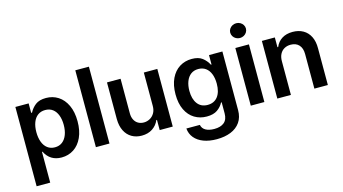

<svg xmlns="http://www.w3.org/2000/svg" viewBox="-99 -1118 3050 1706"><g transform="rotate(-15 1426.0 -265.5)"><path d="M59.6 -530.3H181.6V-443.4H189.5Q209.5 -482.4 244.6 -509.8Q279.8 -537.1 341.8 -537.1Q403.8 -537.1 453.4 -505.4Q502.9 -473.6 531.7 -412.1Q560.5 -350.6 560.5 -264.6Q560.5 -179.2 532.2 -117.2Q503.9 -55.2 454.3 -22.7Q404.8 9.8 341.8 9.8Q236.3 9.8 189.5 -84H184.6V199.2H59.6ZM307.6 -92.8Q347.7 -92.8 376 -114.7Q404.3 -136.7 418.9 -175.8Q433.6 -214.8 433.6 -265.6Q433.6 -315.4 419.2 -354Q404.8 -392.6 376.5 -414.1Q348.1 -435.5 307.6 -435.5Q267.6 -435.5 239.3 -414.6Q210.9 -393.6 196.3 -355.2Q181.6 -316.9 181.6 -265.6Q181.6 -213.9 196.3 -174.8Q210.9 -135.7 239.3 -114.3Q267.6 -92.8 307.6 -92.8Z M783.2 0H658.2V-707H783.2Z M1241.2 -530.3H1365.2V0H1245.1V-93.8H1239.3Q1220.2 -47.9 1179 -20.5Q1137.7 6.8 1080.1 6.8Q1027.8 6.8 987.8 -16.6Q947.8 -40 925.3 -85Q902.8 -129.9 902.3 -192.4V-530.3H1027.3V-211.9Q1027.3 -178.7 1039.8 -153.6Q1052.2 -128.4 1075 -115Q1097.7 -101.6 1127.9 -101.6Q1156.2 -101.6 1182.4 -115.5Q1208.5 -129.4 1224.9 -156.7Q1241.2 -184.1 1241.2 -222.7Z M1477.5 47.9H1601.6Q1607.9 81.5 1638.4 98.9Q1668.9 116.2 1717.8 116.2Q1775.9 116.2 1808.3 89.4Q1840.8 62.5 1840.8 5.9V-95.7H1835Q1816.4 -59.1 1780 -33.4Q1743.7 -7.8 1681.6 -7.8Q1619.6 -7.8 1569.8 -37.8Q1520 -67.9 1491.5 -126.7Q1462.9 -185.5 1462.9 -269.5Q1462.9 -354.5 1491.7 -414.8Q1520.5 -475.1 1570.3 -506.1Q1620.1 -537.1 1682.6 -537.1Q1744.6 -537.1 1779.8 -509.8Q1814.9 -482.4 1835 -443.4H1840.8V-530.3H1963.9V8.8Q1963.9 74.7 1932.4 119.9Q1900.9 165 1845 187.5Q1789.1 210 1715.8 210Q1646 210 1594 190.2Q1542 170.4 1512 134Q1481.9 97.7 1477.5 47.9ZM1841.8 -267.6Q1841.8 -317.9 1827.1 -356Q1812.5 -394 1784.2 -414.8Q1755.9 -435.5 1715.8 -435.5Q1675.3 -435.5 1647 -414.1Q1618.7 -392.6 1604.2 -354.5Q1589.8 -316.4 1589.8 -267.6Q1589.8 -192.9 1622.6 -149.2Q1655.3 -105.5 1715.8 -105.5Q1775.9 -105.5 1808.8 -148.2Q1841.8 -190.9 1841.8 -267.6Z M2083 -530.3H2208V0H2083ZM2074.2 -673.8Q2074.2 -691.9 2084 -707.5Q2093.8 -723.1 2110.6 -732.2Q2127.4 -741.2 2146.5 -741.2Q2166 -741.2 2182.6 -732.2Q2199.2 -723.1 2209 -707.5Q2218.8 -691.9 2218.8 -673.8Q2218.8 -655.3 2209 -639.4Q2199.2 -623.5 2182.6 -614.5Q2166 -605.5 2146.5 -605.5Q2127.4 -605.5 2110.6 -614.5Q2093.8 -623.5 2084 -639.4Q2074.2 -655.3 2074.2 -673.8Z M2452.1 0H2327.1V-530.3H2446.3V-440.4H2453.1Q2471.7 -486.3 2512 -511.7Q2552.2 -537.1 2610.4 -537.1Q2665.5 -537.1 2706.8 -513.7Q2748 -490.2 2770.3 -445.3Q2792.5 -400.4 2792 -337.9V0H2668V-318.4Q2668 -372.1 2640.6 -401.9Q2613.3 -431.6 2564.5 -431.6Q2531.2 -431.6 2505.9 -417.2Q2480.5 -402.8 2466.3 -375.7Q2452.1 -348.6 2452.1 -310.5Z"/></g></svg>

Font: Pretendard Std SemiBold
Style: Regular
Weight: 600
Designer: Base glyphs from Inter by Rasmus Andersson; Hangeul glyphs from Noto Sans CJK(Source Han Sans) by Jang Soo-young and Kan
Foundry: Kil Hyung-jin
Version: Version 1.309